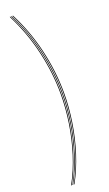

<svg xmlns="http://www.w3.org/2000/svg" viewBox="-190 -835 609 1070"><g transform="rotate(-20 115.0 -300.0)"><path d="M50 200Q90 127 116.6 42.9Q143.2 -41.2 156.6 -128.9Q170 -216.5 170 -300Q170 -425.2 140 -554.1Q110 -683 50 -800H46Q106 -683 136 -554.1Q166 -425.2 166 -300Q166 -216.5 152.6 -128.9Q139.2 -41.2 112.6 42.9Q86 127 46 200ZM42 200Q82 127 108.6 42.9Q135.2 -41.2 148.6 -128.9Q162 -216.5 162 -300Q162 -425.2 132 -554.1Q102 -683 42 -800H38Q98 -683 128 -554.1Q158 -425.2 158 -300Q158 -216.5 144.6 -128.9Q131.2 -41.2 104.6 42.9Q78 127 38 200ZM34 200Q74 127 100.6 42.9Q127.2 -41.2 140.6 -128.9Q154 -216.5 154 -300Q154 -425.2 124 -554.1Q94 -683 34 -800H30Q90 -683 120 -554.1Q150 -425.2 150 -300Q150 -216.5 136.6 -128.9Q123.2 -41.2 96.6 42.9Q70 127 30 200Z"/></g></svg>

Font: Big Shoulders Inline Display Thin
Style: Regular
Weight: 100
Designer: Patric King
Foundry: XO Type Co
Version: Version 1.000